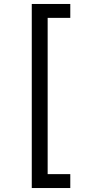

<svg xmlns="http://www.w3.org/2000/svg" viewBox="-20 -812 455 967"><path d="M140 -792H334V-722H220V65H334V135H140Z"/></svg>

Font: usinhala05
Style: Book
Weight: 400
Designer: Jelle Bosma - Monotype Design Team
Foundry: Monotype Imaging Inc.
Version: Version 2.003